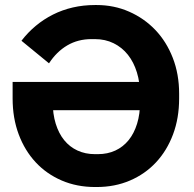

<svg xmlns="http://www.w3.org/2000/svg" viewBox="-20 -732 770 764"><path d="M30.2 -406V-336.2L75.6 -293.4H575.8V-406ZM30.2 -340.4Q30.2 -262 54.4 -197.4Q78.6 -132.8 122 -86.2Q165.4 -39.6 225.7 -13.7Q286 12.2 358.6 12.2H364.4Q437 12.2 497.3 -13.7Q557.6 -39.6 601 -86.2Q644.4 -132.8 668.6 -197.4Q692.8 -262 692.8 -340.4V-359.4Q692.8 -436.8 667.6 -501.6Q642.4 -566.4 598.1 -612.8Q553.8 -659.2 493.8 -685.6Q433.8 -712 364.4 -712H358Q311.6 -712 269.7 -702.3Q227.8 -692.6 191 -674.1Q154.2 -655.6 122.5 -629.3Q90.8 -603 65.4 -569.8L175 -480Q205 -526.2 247.6 -551.3Q290.2 -576.4 344.4 -576.4H357.2Q398.8 -576.4 432.2 -559.9Q465.6 -543.4 488.9 -514.1Q512.2 -484.8 524.8 -443.8Q537.4 -402.8 537.4 -352.8V-326.2Q537.4 -278.4 525.5 -239.8Q513.6 -201.2 491.8 -174.3Q470 -147.4 439 -133Q408 -118.6 369.4 -118.6H357.8Q319.6 -118.6 288.4 -133Q257.2 -147.4 235.4 -174.3Q213.6 -201.2 201.7 -239.8Q189.8 -278.4 189.8 -326.2Z"/></svg>

Font: Fixel Variable
Style: Regular
Weight: 100
Width: 3
Designer: AlfaBravo + MacPaw
Foundry: Kyrylo Tkachov, Marchela Mozhyna, Serhii Makarenko, Maria Weinstein, Zakhar Kryvoshyya
Version: Version 1.211